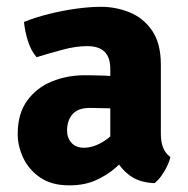

<svg xmlns="http://www.w3.org/2000/svg" viewBox="-20 -530 552 564"><path d="M32 -136.5Q32 -196 59.8 -234.2Q87.5 -272.5 132.5 -290.8Q177.5 -309 229 -309Q252.5 -309 287 -307.8Q321.5 -306.5 349 -301V-206Q326.5 -211 296 -212Q265.5 -213 244 -213Q209 -213 193 -194.5Q177 -176 177 -146.5Q177 -125 190 -110.5Q203 -96 226 -96Q257 -96 289.5 -118Q322 -140 344 -179.5L365 -83Q345.5 -60 320.2 -37.8Q295 -15.5 261.5 -0.5Q228 14.5 183.5 14.5Q132 14.5 98.5 -8.2Q65 -31 48.5 -65.8Q32 -100.5 32 -136.5ZM480.5 -68.5Q476 -48.5 462.2 -25.8Q448.5 -3 434 8Q391.5 6.5 364.2 -12.5Q337 -31.5 322.5 -58.8Q308 -86 304 -112.5V-327.5Q304 -361.5 287.2 -378Q270.5 -394.5 236 -394.5Q203 -394.5 164.8 -384.2Q126.5 -374 87.5 -362Q71.5 -380 62.2 -409Q53 -438 50.5 -465.5Q83.5 -479 123.8 -489Q164 -499 204 -504.5Q244 -510 276.5 -510Q321 -510 361.2 -493.5Q401.5 -477 427 -439.8Q452.5 -402.5 452.5 -340V-136.5Q452.5 -113.5 459 -96.8Q465.5 -80 480.5 -68.5Z"/></svg>

Font: Signika Negative Light
Style: Bold
Weight: 700
Version: Version 2.001